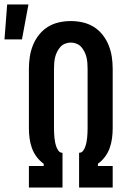

<svg xmlns="http://www.w3.org/2000/svg" viewBox="-66 -837 586 857"><path d="M63 0V-96H129V-106Q111 -119 97.5 -137Q84 -155 76.5 -176Q69 -197 66 -219.5Q63 -242 63 -264V-530Q63 -557 67 -583.5Q71 -610 81 -635Q91 -660 108 -681.5Q125 -703 147.5 -717Q170 -731 196.5 -737Q223 -743 250 -743Q277 -743 303.5 -737Q330 -731 352.5 -717Q375 -703 392 -681.5Q409 -660 419 -635Q429 -610 433 -583.5Q437 -557 437 -530V-264Q437 -242 434 -219.5Q431 -197 423.5 -176Q416 -155 402.5 -137Q389 -119 371 -106V-96H437V0H287V-155Q298 -155 304.5 -163.5Q311 -172 314.5 -182Q318 -192 320 -202Q322 -212 323 -222.5Q324 -233 324.5 -243.5Q325 -254 325 -264V-530Q325 -543 324 -556Q323 -569 320 -581.5Q317 -594 311 -606Q305 -618 296.5 -627.5Q288 -637 275.5 -642Q263 -647 250 -647Q237 -647 224.5 -642Q212 -637 203.5 -627.5Q195 -618 189 -606Q183 -594 180 -581.5Q177 -569 176 -556Q175 -543 175 -530V-264Q175 -254 175.5 -243.5Q176 -233 177 -222.5Q178 -212 180 -202Q182 -192 185.5 -182Q189 -172 195.5 -163.5Q202 -155 213 -155V0ZM-46 -661 -34 -817H61L32 -661Z"/></svg>

Font: Iosevka Curly Slab
Style: Bold
Weight: 700
Monospace: yes
Designer: Belleve Invis
Foundry: Belleve Invis
Version: Version 22.1.2; ttfautohint (v1.8.4)